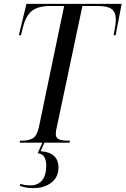

<svg xmlns="http://www.w3.org/2000/svg" viewBox="-20 -734 646 988"><path d="M81 0 83 -10H93Q128 -10 149 -22.5Q170 -35 180 -79L310 -703H237Q177 -703 145.5 -679Q114 -655 99 -597L88 -553H77L116 -714H606L575 -553H565Q570 -582 573 -601.5Q576 -621 576 -633Q576 -671 555 -687Q534 -703 486 -703H404L273 -83Q270 -71 268.5 -62Q267 -53 267 -45Q267 -24 283.5 -17Q300 -10 331 -10H340L338 0ZM153 234Q130 234 114 231Q98 228 82 222L85 212Q99 217 112.5 218.5Q126 220 136 220Q176 220 197 193.5Q218 167 218 118Q218 93 209 75.5Q200 58 174 54L201 -6H211L189 44Q238 48 259.5 70Q281 92 281 126Q281 178 244 206Q207 234 153 234Z"/></svg>

Font: Noto Serif Display Condensed
Style: Italic
Weight: 400
Width: 3
Italic angle: -12°
Designer: Monotype Design Team
Foundry: Monotype Imaging Inc.
Version: Version 2.009